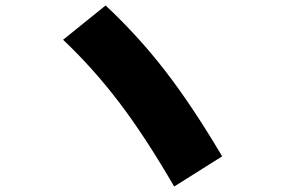

<svg xmlns="http://www.w3.org/2000/svg" viewBox="-20 -715 1040 700"><path d="M210 -570 365 -695Q483 -585 582 -457Q681 -329 790 -145L615 -35Q510 -216 415 -341Q320 -466 210 -570Z"/></svg>

Font: Mplus 1p Black
Style: Regular
Weight: 900
Version: Version 1.061